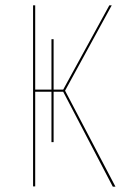

<svg xmlns="http://www.w3.org/2000/svg" viewBox="-20 -700 493 720"><path d="M413 0H403L217 -356H181V-167H173V-356H112V-1H104V-680H112V-364H173V-553H181V-364H217L390 -680H399L224 -360Z"/></svg>

Font: Fira Sans Compressed Eight
Style: Regular
Weight: 100
Width: 1
Designer: bBox Type GmbH & Carrois Corporate GbR & Edenspiekermann AG
Foundry: bBox Type GmbH & Carrois Corporate GbR & Edenspiekermann AG
Version: Version 4.301